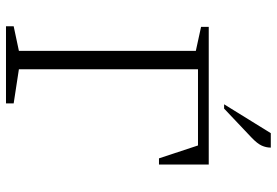

<svg xmlns="http://www.w3.org/2000/svg" viewBox="-158 -744 902 625"><g transform="rotate(90 292.5 -431.0)"><path d="M65 0V-25L145 -42V-618L67 -635V-660H515V-498H495L453 -625H205V-42L316 -25V0ZM319 -710 413 -862H460Q460 -847 453.5 -832.5Q447 -818 427 -799L333 -710Z"/></g></svg>

Font: Spectral SC ExtraLight
Style: Regular
Weight: 275
Designer: Jean-Baptiste Levee
Foundry: Production Type
Version: Version 2.001